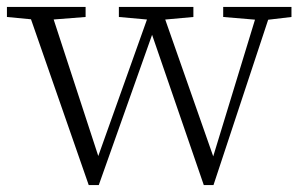

<svg xmlns="http://www.w3.org/2000/svg" viewBox="-24 -528 867 554"><path d="M232 6 53 -508H119L269 -49H249L255 -65L413 -508H440L601 -49H583L587 -63L723 -508H762L592 6H564L404 -459H427L421 -445L261 6ZM-4 -479V-508H223V-479L108 -470H90ZM319 -479V-508H534V-479L435 -470H419ZM620 -479V-508H817V-479L741 -470H727Z"/></svg>

Font: Noto Serif JP
Style: Regular
Weight: 200
Designer: Ryoko NISHIZUKA 西塚涼子 (kana & ideographs); Frank Grießhammer (Latin, Greek & Cyrillic); Wenlong ZHANG 张文龙 (bopomofo); San
Foundry: Adobe
Version: Version 2.001;hotconv 1.1.0;makeotfexe 2.6.0